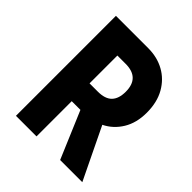

<svg xmlns="http://www.w3.org/2000/svg" viewBox="-191 -813 937 937"><g transform="rotate(45 277.5 -345.0)"><path d="M70 0V-690H293Q355 -690 404 -663Q453 -636 482 -585Q511 -534 511 -462Q511 -392 480.5 -342Q450 -292 399 -267L528 0H375L272 -243H212V0ZM212 -366H269Q319 -366 342.5 -390Q366 -414 366 -462Q366 -558 269 -558H212Z"/></g></svg>

Font: Radio Canada Condensed
Style: Bold
Weight: 700
Width: 3
Designer: Charles Daoud, Etienne Aubert Bonn, Alexandre Saumier Demers, Jacques Le Bailly
Foundry: Radio-Canada
Version: Version 2.104; ttfautohint (v1.8.4.7-5d5b);gftools[0.9.28.de